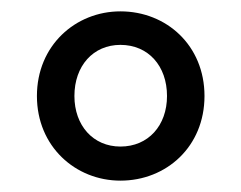

<svg xmlns="http://www.w3.org/2000/svg" viewBox="-20 -790 424 338"><path d="M192 -472C273 -472 340 -532 340 -621C340 -710 273 -770 192 -770C113 -770 45 -710 45 -621C45 -532 113 -472 192 -472ZM192 -532C144 -532 111 -569 111 -621C111 -674 144 -711 192 -711C241 -711 274 -674 274 -621C274 -569 241 -532 192 -532Z"/></svg>

Font: Genne Gothic Medium
Style: Regular
Weight: 500
Designer: Ryoko NISHIZUKA (kana & ideographs); Paul D. Hunt (Latin, Greek & Cyrillic); Wenlong ZHANG (bopomofo); Sandoll Communica
Foundry: Adobe Systems Incorporated
Version: Version 1.004;PS 1.004;hotconv 16.6.51;makeotf.lib2.5.65220